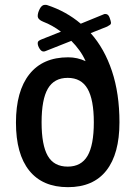

<svg xmlns="http://www.w3.org/2000/svg" viewBox="-20 -767 560 794"><path d="M261 7Q156 7 101 -61.5Q46 -130 46 -260Q46 -390 101.5 -460Q157 -530 262 -530Q300 -530 334 -514Q324 -537 308.5 -558.5Q293 -580 275 -598L169 -556Q165 -554 160 -554Q151 -554 143.5 -566Q136 -578 136 -588Q136 -595 141 -598.5Q146 -602 154 -605L232 -636Q196 -663 159 -677Q136 -686 136 -701Q136 -714 144.5 -730.5Q153 -747 166 -747Q172 -747 175 -746Q254 -720 314 -669L407 -707Q411 -709 413 -709Q415 -709 417 -709Q428 -709 433.5 -693.5Q439 -678 439 -673Q439 -667 434.5 -664Q430 -661 423 -657L355 -630Q412 -566 443 -473Q474 -380 474 -261Q474 -131 420 -62Q366 7 261 7ZM260 -78Q316 -78 342 -122.5Q368 -167 368 -261Q368 -355 342 -400Q316 -445 260 -445Q204 -445 178 -400.5Q152 -356 152 -261Q152 -167 177.5 -122.5Q203 -78 260 -78Z"/></svg>

Font: Asap Semi Condensed Medium
Style: Regular
Weight: 500
Width: 4
Designer: Pablo Cosgaya
Foundry: Omnibus-Type
Version: Version 3.001; ttfautohint (v1.8.4.7-5d5b)